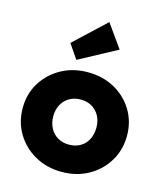

<svg xmlns="http://www.w3.org/2000/svg" viewBox="-115 -849 806 946"><g transform="rotate(15 288.0 -376.0)"><path d="M288 11Q213 11 152.5 -22.5Q92 -56 57 -114Q22 -172 22 -244Q22 -316 57 -373Q92 -430 152 -463.5Q212 -497 288 -497Q364 -497 424 -464Q484 -431 519 -373.5Q554 -316 554 -244Q554 -172 519 -114Q484 -56 424 -22.5Q364 11 288 11ZM288 -128Q321 -128 346 -142.5Q371 -157 384.5 -183.5Q398 -210 398 -244Q398 -278 384 -303.5Q370 -329 345.5 -343.5Q321 -358 288 -358Q256 -358 231 -343.5Q206 -329 192 -303Q178 -277 178 -243Q178 -210 192 -183.5Q206 -157 231 -142.5Q256 -128 288 -128ZM216 -541 166 -614 325 -763 409 -645Z"/></g></svg>

Font: Outfit Thin
Style: Bold
Weight: 700
Version: Version 1.100;gftools[0.9.27]